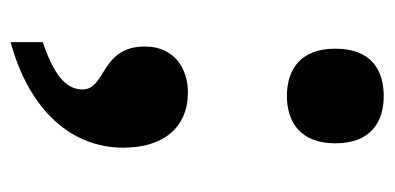

<svg xmlns="http://www.w3.org/2000/svg" viewBox="-206 -362 726 353"><g transform="rotate(90 156.5 -186.0)"><path d="M157 -351C206 -351 244 -377 244 -440C244 -504 206 -529 157 -529C107 -529 70 -504 70 -440C70 -377 107 -351 157 -351ZM150 -169C108 -169 66 -145 66 -90C66 -8 145 -19 145 25C145 59 110 80 58 98V157C186 122 252 43 252 -50C252 -124 215 -169 150 -169Z"/></g></svg>

Font: Noto Serif Sinhala Condensed Black
Style: Regular
Weight: 900
Width: 3
Designer: Jelle Bosma - Monotype Design Team
Foundry: Monotype Imaging Inc.
Version: Version 2.007